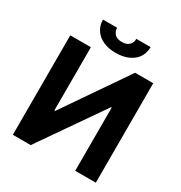

<svg xmlns="http://www.w3.org/2000/svg" viewBox="-203 -1037 1115 1182"><g transform="rotate(30 354.5 -446.0)"><path d="M206.1 -707V-257.8H211.9L520.5 -707H649.4V0H502.9V-449.2H498L186.5 0H59.6V-707ZM354.5 -752.9Q303.2 -752.9 265.1 -770.3Q227.1 -787.6 206.3 -819.1Q185.5 -850.6 185.5 -891.6H286.1Q286.1 -865.7 303 -847.9Q319.8 -830.1 354.5 -830.1Q388.7 -830.1 405.8 -847.7Q422.9 -865.2 422.9 -891.6H524.4Q524.4 -850.1 503.7 -818.8Q482.9 -787.6 444.6 -770.3Q406.2 -752.9 354.5 -752.9Z"/></g></svg>

Font: Pretendard Std
Style: Bold
Weight: 700
Designer: Base glyphs from Inter by Rasmus Andersson; Hangeul glyphs from Noto Sans CJK(Source Han Sans) by Jang Soo-young and Kan
Foundry: Kil Hyung-jin
Version: Version 1.309